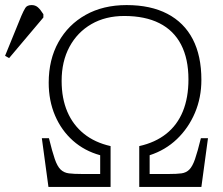

<svg xmlns="http://www.w3.org/2000/svg" viewBox="-126 -737 879 757"><path d="M65 0 39 -192H67Q80 -139 90 -110Q100 -81 113 -68.5Q126 -56 145.5 -53.5Q165 -51 198 -51H269V-125Q207 -142 161.5 -182.5Q116 -223 91 -281.5Q66 -340 66 -411Q66 -502 104.5 -571Q143 -640 212 -678.5Q281 -717 373 -717Q468 -717 534 -682.5Q600 -648 634 -582.5Q668 -517 668 -422Q668 -352 642.5 -292Q617 -232 571.5 -188.5Q526 -145 464 -125V-51H539Q571 -51 589.5 -53.5Q608 -56 620.5 -68.5Q633 -81 643 -110Q653 -139 666 -192H694L668 0H423V-161Q486 -175 529.5 -209.5Q573 -244 595 -298Q617 -352 617 -424Q617 -505 588 -561Q559 -617 502.5 -645.5Q446 -674 364 -674Q290 -674 234.5 -642Q179 -610 148 -552.5Q117 -495 117 -418Q117 -349 139.5 -296.5Q162 -244 205 -209.5Q248 -175 310 -161V0ZM-90 -508 -106 -517 -42 -674Q-33 -695 -26 -706Q-19 -717 -1 -717Q13 -717 23 -708.5Q33 -700 45 -681V-668Z"/></svg>

Font: Literata 18pt ExtraLight
Style: Regular
Weight: 250
Designer: Latin by Veronika Burian and Jose Scaglione. Greek by Irene Vlachou. Cyrillic by Vera Evstafieva.
Foundry: TypeTogether
Version: Version 3.103;gftools[0.9.29]